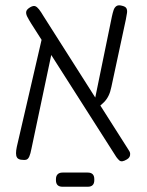

<svg xmlns="http://www.w3.org/2000/svg" viewBox="-20 -597 561 731"><path d="M463 10Q453 16 446 17Q439 18 434 13.5Q429 9 423 1L99 -507Q89 -523 83.5 -534Q78 -545 80 -553.5Q82 -562 96 -570Q107 -576 114 -573.5Q121 -571 128.5 -561.5Q136 -552 146 -535L469 -27Q475 -19 475.5 -12Q476 -5 473 0.5Q470 6 463 10ZM59 11Q49 9 45 3Q41 -3 41 -13.5Q41 -24 44 -38L141 -457L187 -444L100 -32Q96 -11 91.5 -1Q87 9 80 11Q73 13 59 11ZM351 -186 336 -193 406 -534Q409 -548 412.5 -558.5Q416 -569 423.5 -574Q431 -579 445 -575Q458 -572 461.5 -565Q465 -558 463.5 -547.5Q462 -537 459 -522L404 -266Q400 -246 393 -232Q386 -218 376 -208Q366 -198 351 -186ZM218 114Q193 114 193 89V85Q193 73 199.5 66.5Q206 60 218 60H314Q339 60 339 85V89Q339 114 314 114Z"/></svg>

Font: Fredoka SemiCondensed Light
Style: Regular
Weight: 300
Width: 4
Designer: Ben Nathan
Foundry: Milena B. Brandão, Ben Nathan
Version: Version 2.001